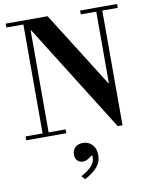

<svg xmlns="http://www.w3.org/2000/svg" viewBox="-110 -834 964 1222"><g transform="rotate(-10 372.0 -222.5)"><path d="M602 12 166 -683H162V-25H272V0H13V-25H123V-729H13V-754H284L590 -268H594V-729H494V-754H733V-729H633V12ZM339 309 319 286Q368 260 389.5 234Q411 208 411 180Q411 173 410 170.5Q409 168 407 168Q403 168 394.5 175Q386 182 373.5 189Q361 196 344 196Q325 196 310.5 182.5Q296 169 296 143Q296 113 315 96Q334 79 364 79Q400 79 424 104Q448 129 448 172Q448 217 420 249Q392 281 339 309Z"/></g></svg>

Font: Libre Bodoni
Style: Regular
Weight: 400
Designer: Pablo Impallari, Rodrigo Fuenzalida
Foundry: Impallari Type
Version: Version 2.005;gftools[0.9.23]